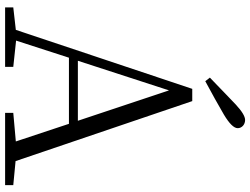

<svg xmlns="http://www.w3.org/2000/svg" viewBox="-134 -846 980 752"><g transform="rotate(90 356.0 -470.0)"><path d="M242 0V-32L139 -43L206 -250H465L534 -42L422 -32V0H705V-32L611 -41L376 -733H328L97 -42L9 -32V0ZM334 -642 453 -285H218ZM298 -784C346 -810 390 -834 429 -857C464 -878 482 -896 482 -911C482 -928 467 -940 450 -940C436 -940 416 -928 389 -903C379 -893 363 -878 341 -857C316 -833 297 -815 284 -802Z"/></g></svg>

Font: AllPunType Light
Style: Regular
Weight: 300
Version: 1.0